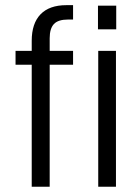

<svg xmlns="http://www.w3.org/2000/svg" viewBox="-20 -710 526 730"><path d="M168.9 -564.5V-516.6H257.8V-463.9H168.9V0H100.6V-463.9H39.1V-516.6H100.6V-554.7Q100.6 -621.1 134.3 -655.8Q168 -690.4 232.4 -690.4H257.8V-635.7H238.3Q201.2 -635.7 185.1 -618.7Q168.9 -601.6 168.9 -564.5ZM353.5 -516.6H420.9V0H353.5ZM352.5 -688.5H421.9V-598.6H352.5Z"/></svg>

Font: Altinn-DIN Condensed
Style: Regular
Weight: 400
Width: 3
Designer: Charles Nix
Foundry: Altinn
Version: Version 2.00